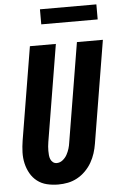

<svg xmlns="http://www.w3.org/2000/svg" viewBox="-61 -967 632 1017"><g transform="rotate(-5 254.5 -458.5)"><path d="M207 8Q176 8 147 1Q118 -6 95.5 -23.5Q73 -41 59 -66Q45 -91 38.5 -119.5Q32 -148 33 -178.5Q34 -209 39 -240L121 -735H259L174 -221Q172 -209 171 -197.5Q170 -186 170 -174.5Q170 -163 171 -151.5Q172 -140 176 -130Q180 -120 188.5 -113Q197 -106 209 -106Q226 -106 240.5 -117.5Q255 -129 263.5 -144.5Q272 -160 277 -176.5Q282 -193 284 -209L371 -735H509L419 -190Q415 -165 407 -140Q399 -115 385.5 -91.5Q372 -68 352 -48Q332 -28 308 -15Q284 -2 258.5 3Q233 8 207 8ZM191 -845V-925H491V-845Z"/></g></svg>

Font: Iosevka SS04 Heavy Oblique
Style: Regular
Weight: 900
Italic angle: -9°
Monospace: yes
Designer: Belleve Invis
Foundry: Belleve Invis
Version: Version 19.0.0; ttfautohint (v1.8.4)